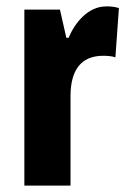

<svg xmlns="http://www.w3.org/2000/svg" viewBox="-20 -579 404 599"><path d="M311 -559C255 -559 214 -509 194 -461H187L167 -549H56V0H200V-279C200 -358 231 -405 302 -405C314 -405 330 -404 340 -400L351 -554C333 -559 322 -559 311 -559Z"/></svg>

Font: Noto Sans Gurmukhi UI ExtraCondensed ExtraBold
Style: Regular
Weight: 800
Width: 2
Designer: Jelle Bosma - Monotype Design Team
Foundry: Monotype Imaging Inc.
Version: Version 2.004